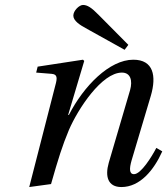

<svg xmlns="http://www.w3.org/2000/svg" viewBox="-20 -743 675 775"><path d="M276 -680C276 -659 302 -642 332 -626L483 -542L498 -562L379 -682C349 -713 332 -723 315 -723C300 -723 276 -700 276 -680ZM98 12 186 0C215 -102 232 -156 258 -218C295 -304 391 -450 472 -450C507 -450 516 -418 505 -379L419 -86C403 -30 416 12 470 12C545 12 601 -56 635 -132L611 -146C593 -111 549 -40 521 -40C501 -40 502 -63 511 -95L589 -357C612 -436 600 -502 518 -502C422 -502 318 -396 258 -279H255L320 -497L315 -502L132 -474L126 -450L188 -445C212 -443 212 -429 203 -397Z"/></svg>

Font: Heuristica
Style: Italic
Weight: 400
Italic angle: -13°
Version: Version 1.0.1